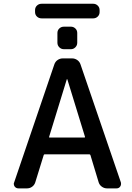

<svg xmlns="http://www.w3.org/2000/svg" viewBox="-20 -1080 714 1040"><path d="M246.1 -338.9Q244.1 -335 249 -335H437.5Q441.4 -335 440.4 -338.9L344.7 -650.4Q343.8 -651.4 342.8 -651.4Q341.8 -651.4 341.8 -650.4ZM205.1 -980.5Q190.4 -980.5 180.2 -990.2Q169.9 -1000 169.9 -1014.6V-1025.4Q169.9 -1040 180.2 -1049.8Q190.4 -1059.6 205.1 -1059.6H485.4Q499 -1059.6 509.3 -1049.8Q519.5 -1040 519.5 -1025.4V-1014.6Q519.5 -1000 509.3 -990.2Q499 -980.5 485.4 -980.5ZM326.2 -813.5Q311.5 -813.5 301.3 -823.7Q291 -834 291 -848.6V-901.4Q291 -916 301.3 -925.8Q311.5 -935.5 326.2 -935.5H364.3Q377.9 -935.5 388.2 -925.8Q398.4 -916 398.4 -901.4V-848.6Q398.4 -834 388.2 -823.7Q377.9 -813.5 364.3 -813.5ZM80.1 -59.6Q67.4 -59.6 59.6 -69.3Q54.7 -76.2 54.7 -84Q54.7 -87.9 56.6 -91.8L274.4 -731.4Q279.3 -746.1 292 -754.9Q304.7 -763.7 320.3 -763.7H370.1Q385.7 -763.7 398.4 -754.9Q411.1 -746.1 416 -731.4L634.8 -91.8Q635.7 -87.9 635.7 -84Q635.7 -76.2 630.9 -69.3Q624 -59.6 611.3 -59.6H559.6Q544.9 -59.6 532.2 -68.4Q519.5 -77.1 514.6 -91.8L469.7 -240.2Q467.8 -244.1 463.9 -244.1H222.7Q217.8 -244.1 216.8 -240.2L170.9 -91.8Q166 -77.1 153.8 -68.4Q141.6 -59.6 126 -59.6Z"/></svg>

Font: Gen Jyuu GothicL Medium
Style: Regular
Weight: 500
Designer: [Source Han Sans]
Ryoko NISHIZUKA  (kana & ideographs); Paul D. Hunt (Latin, Greek & Cyrillic); Wenlong ZHANG  (bopomofo
Version: Version 1.002.20150607